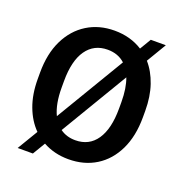

<svg xmlns="http://www.w3.org/2000/svg" viewBox="-139 -861 967 1026"><g transform="rotate(20 344.0 -347.5)"><path d="M646.5 -373.5V-336.9Q646.5 -229.5 608.9 -151.6Q571.3 -73.7 504.2 -32Q437 9.8 348.1 9.8Q267.6 9.8 203.1 -25.9L160.2 45.9H73.7L143.6 -70.8Q98.6 -115.7 73.5 -183.1Q48.3 -250.5 48.3 -336.9V-373.5Q48.3 -481.4 86.4 -559.1Q124.5 -636.7 191.9 -678.7Q259.3 -720.7 347.2 -720.7Q437.5 -720.7 506.3 -676.8L544.4 -740.7H629.9L563 -628.4Q602.5 -583.5 624.5 -519Q646.5 -454.6 646.5 -373.5ZM184.1 -336.9Q184.1 -244.6 212.4 -185.5L445.8 -576.2Q406.7 -612.3 347.2 -612.3Q269.5 -612.3 226.8 -551.3Q184.1 -490.2 184.1 -374.5ZM510.7 -336.9V-374.5Q510.7 -452.6 490.2 -507.3L261.7 -124.5Q297.9 -98.1 348.1 -98.1Q426.3 -98.1 468.5 -159.9Q510.7 -221.7 510.7 -336.9Z"/></g></svg>

Font: Vazirmatn RD FD SemiBold
Style: Regular
Weight: 600
Designer: Saber Rastikerdar
Foundry: Saber Rastikerdar
Version: Version 33.003